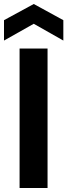

<svg xmlns="http://www.w3.org/2000/svg" viewBox="-29 -941 337 961"><path d="M69 0V-698H209V0ZM288 -840V-738L140 -822L-9 -738V-840L140 -921Z"/></svg>

Font: SVN-Poppins SemiBold
Style: Regular
Weight: 600
Designer: Ninad Kale (Devanagari), Jonny Pinhorn (Latin)
Foundry: Indian Type Foundry
Version: Version 3.002 2017